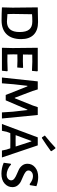

<svg xmlns="http://www.w3.org/2000/svg" viewBox="925 -1713 795 2685"><g transform="rotate(90 1322.5 -370.5)"><path d="M289 -505Q404 -505 465.5 -444Q527 -383 527 -269Q527 -136 459 -65.5Q391 5 265 5Q170 5 83 0L87 -150L83 -501ZM281 -70Q428 -70 428 -247Q428 -340 392 -382.5Q356 -425 282 -425Q220 -425 179 -421L175 -159L177 -77Q252 -70 281 -70Z M835 -76 970 -80 977 -73 969 0H648L652 -150L648 -501H972L978 -493L971 -420L844 -425L744 -424L742 -294L838 -293L925 -296L930 -288L924 -214L830 -217L741 -216L740 -159L742 -77Z M1588 -501 1637 0H1552L1542 -152L1519 -356H1513L1383 -53H1308L1188 -356H1180L1158 -161L1145 0H1064L1118 -501H1230L1253 -427L1347 -180H1354L1454 -428L1479 -501Z M1911 -559 1901 -560 1875 -600Q1980 -685 2046 -748L2056 -747L2094 -693L2092 -683Q2013 -625 1911 -559ZM2013 -501 2182 0H2085L2072 -62L2054 -117L1942 -118L1842 -117L1823 -67L1809 0H1714L1901 -501ZM1949 -191 2029 -192 1958 -411H1951L1870 -192Z M2456 -507Q2520 -507 2584 -482L2569 -391L2554 -388Q2496 -434 2444 -434Q2407 -434 2385.5 -415Q2364 -396 2364 -371Q2364 -347 2388 -329Q2412 -311 2446 -297Q2480 -283 2514.5 -266.5Q2549 -250 2573 -219.5Q2597 -189 2597 -147Q2597 -83 2547.5 -38Q2498 7 2409 7Q2330 7 2256 -25L2269 -122L2280 -128Q2309 -99 2348.5 -82.5Q2388 -66 2421 -66Q2457 -66 2479.5 -84.5Q2502 -103 2502 -130Q2502 -155 2478 -173.5Q2454 -192 2420 -206Q2386 -220 2352 -236.5Q2318 -253 2294 -284Q2270 -315 2270 -357Q2270 -421 2320.5 -464Q2371 -507 2456 -507Z"/></g></svg>

Font: Alegreya Sans SC Medium
Style: Regular
Weight: 500
Designer: Juan Pablo del Peral
Foundry: Huerta Tipografica
Version: Version 2.001;PS 002.001;hotconv 1.0.88;makeotf.lib2.5.64775